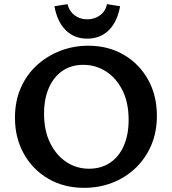

<svg xmlns="http://www.w3.org/2000/svg" viewBox="-20 -891 827 924"><path d="M385 13Q288 13 213 -30.5Q138 -74 95 -150.5Q52 -227 52 -324Q52 -404 80 -468Q108 -532 157.5 -577Q207 -622 270.5 -646.5Q334 -671 405 -671Q501 -671 575.5 -627.5Q650 -584 692.5 -508Q735 -432 735 -334Q735 -254 707 -190Q679 -126 630.5 -80.5Q582 -35 519 -11Q456 13 385 13ZM408 -79Q467 -79 510 -108Q553 -137 576 -190Q599 -243 599 -314Q599 -397 569.5 -456Q540 -515 490.5 -547Q441 -579 380 -579Q324 -579 281.5 -550.5Q239 -522 215.5 -469Q192 -416 192 -344Q192 -262 221.5 -202.5Q251 -143 300 -111Q349 -79 408 -79ZM400 -705Q337 -705 296 -746Q255 -787 242 -861L305 -871Q313 -837 339 -817.5Q365 -798 400 -798Q435 -798 461.5 -817.5Q488 -837 495 -871L558 -861Q545 -787 504 -746Q463 -705 400 -705Z"/></svg>

Font: Ysabeau Office
Style: Bold
Weight: 700
Designer: Christian Thalmann (Catharsis Fonts)
Version: Version 2.001;gftools[0.9.30]; featfreeze: tnum,lnum,ss02